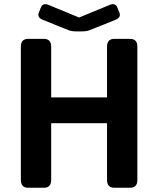

<svg xmlns="http://www.w3.org/2000/svg" viewBox="-20 -883 744 903"><path d="M181.6 -789.6Q153.3 -800.8 162.6 -823.7L172.4 -848.1Q181.6 -871.1 209.5 -859.4L351.6 -800.8H352.5L494.6 -859.4Q522.5 -871.1 531.7 -848.1L541.5 -823.7Q550.8 -800.8 522.5 -789.6L403.3 -741.7Q387.7 -735.4 366.7 -735.4H337.4Q316.4 -735.4 300.8 -741.7ZM112.3 0Q78.1 0 78.1 -36.6V-663.6Q78.1 -700.2 112.3 -700.2H186.5Q220.7 -700.2 220.7 -663.6V-424.8H483.4V-663.6Q483.4 -700.2 517.6 -700.2H591.8Q626 -700.2 626 -663.6V-36.6Q626 0 591.8 0H517.6Q483.4 0 483.4 -36.6V-303.7H220.7V-36.6Q220.7 0 186.5 0Z"/></svg>

Font: Istok
Style: Bold
Weight: 700
Designer: Andrey V. Panov
Foundry: Andrey V. Panov
Version: Version 1.0.1